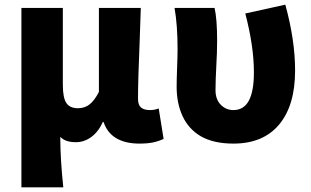

<svg xmlns="http://www.w3.org/2000/svg" viewBox="-20 -603 1335 825"><path d="M72 -569H250V-239Q250 -183 265 -160.5Q280 -138 315 -138Q344 -138 365 -154.5Q386 -171 405 -208V-569H585L580 -423Q573 -257 573 -179Q573 -152 586 -141Q599 -130 625 -130Q644 -130 662 -137L683 -6Q661 4 637.5 9Q614 14 579 14Q518 14 479 -9.5Q440 -33 425 -79H422Q403 -37 372.5 -14.5Q342 8 306 8Q285 8 268.5 3Q252 -2 239 -15Q239 80 252 202H72Z M842 -18Q790 -49 764.5 -104Q739 -159 739 -231Q739 -258 741 -312Q743 -366 743 -392Q743 -495 730 -569H902Q913 -521 913 -427Q913 -399 912 -374.5Q911 -350 910 -332Q906 -256 906 -216Q906 -176 928.5 -153Q951 -130 983 -130Q1027 -130 1049 -170Q1071 -210 1071 -292Q1071 -404 1034 -545L1206 -583Q1248 -430 1248 -300Q1248 -150 1179.5 -68Q1111 14 983 14Q897 14 842 -18Z"/></svg>

Font: Merged Yaku Han JP Black
Style: Regular
Weight: 900
Designer: Ryoko NISHIZUKA 西塚涼子 (kana, bopomofo & ideographs); Paul D. Hunt (Latin, Greek & Cyrillic); Sandoll Communications 산돌커뮤니
Foundry: Adobe
Version: Version 2.004